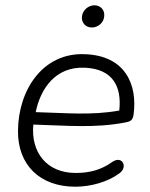

<svg xmlns="http://www.w3.org/2000/svg" viewBox="-20 -698 567 726"><path d="M265 8C323 8 388 -10 432 -43C465 -67 442 -111 405 -86C362 -55 318 -44 266 -44C156 -44 96 -123 106 -227C237 -223 340 -213 454 -235C472 -238 482 -243 485 -264C501 -380 452 -487 303 -493C143 -501 49 -359 48 -203C47 -75 130 8 265 8ZM327 -594C351 -594 372 -612 374 -636C377 -659 361 -678 337 -678C314 -678 292 -659 290 -636C287 -612 304 -594 327 -594ZM115 -274C133 -362 189 -447 301 -442C406 -437 441 -372 431 -280C325 -261 229 -271 115 -274Z"/></svg>

Font: SN Pro Light
Style: Italic
Weight: 300
Italic angle: -8.99998°
Designer: Tobias Whetton
Foundry: Supernotes
Version: Version 1.001;Glyphs 3.2 (3249)